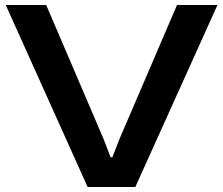

<svg xmlns="http://www.w3.org/2000/svg" viewBox="-20 -749 893 769"><path d="M331 0 3 -729H165L395 -192L423 -119H430L458 -191L689 -729H851L522 0Z"/></svg>

Font: Mona Sans Expanded SemiBold
Style: Regular
Weight: 600
Width: 7
Designer: Deni Anggara
Foundry: GitHub
Version: Version 2.000